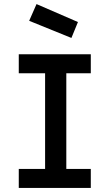

<svg xmlns="http://www.w3.org/2000/svg" viewBox="-20 -921 540 941"><path d="M159 -901 362 -813 330 -735 123 -819ZM72 0V-93H201V-562H72V-655H425V-562H305V-93H425V0Z"/></svg>

Font: Lekton
Style: Bold
Weight: 700
Designer: Paolo Mazzetti, Luciano Perondi, Raffaele Flato, Elena Papassissa, Emilio Macchia, Michela Povoleri, Tobias Seemiller, R
Version: Version 34.000